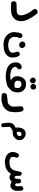

<svg xmlns="http://www.w3.org/2000/svg" viewBox="1239 -1554 643 3183"><g transform="rotate(90 1560.5 37.5)"><path d="M118.2 -222.2Q118.2 -224.6 118.2 -228.5L129.4 -251.5L130.9 -252.4Q146.5 -264.2 167 -264.2Q169.9 -264.2 174.8 -263.7L198.2 -252.4Q258.8 -173.8 291 -106Q319.8 -45.9 319.8 9.3Q319.8 17.6 319.3 25.9Q314 89.4 277.1 124Q240.2 158.7 199.7 168Q167 175.3 131.8 175.3Q124 175.3 116.2 174.8Q88.4 177.2 70.3 177.2Q52.2 177.2 40 175.8Q15.6 173.8 2.9 167L1.5 166L0.5 165Q-11.2 149.4 -11.2 128.4Q-11.2 125 -10.7 120.1L0.5 97.7L2 96.7Q15.6 84.5 36.1 84.5Q39.1 84.5 42.5 85Q125.5 84 161.1 81.1Q193.4 78.6 211.4 53.7Q224.1 36.6 224.1 12.2Q224.1 1.5 221.7 -11.2Q209.5 -73.2 170.9 -134.3Q154.8 -160.2 133.8 -184.1Q118.2 -200.2 118.2 -222.2Z M501 127.4Q501 118.7 502 109.9Q505.9 77.1 510 51Q514.2 24.9 527.8 0L529.3 -1Q543 -12.7 563 -12.7Q564.9 -12.7 568.8 -12.7L586.9 -2.4L587.9 -1.5Q600.1 11.7 600.1 29.3Q600.1 32.2 599.6 36.6Q586.4 59.1 583 84.5Q580.6 99.6 580.6 112.8Q580.6 126 582 137.2Q585 165.5 608.4 189Q623.5 204.6 639.2 210Q658.2 216.8 681.6 220.7Q695.3 223.1 708 223.1Q720.7 223.1 728.5 222.4Q736.3 221.7 741.5 221.2Q746.6 220.7 752 219.7Q757.3 218.8 762.7 217.8Q773.4 216.3 784.2 213.4Q809.6 208 829.1 186.5Q843.8 170.9 843.8 149.9Q843.8 143.1 842.3 135.7Q836.4 101.6 824.2 70.3Q825.2 61 828.1 54.4Q831.1 47.9 836.4 41.5Q843.8 35.2 851.1 33Q858.4 30.8 863 30.8Q867.7 30.8 872.1 31.2L892.1 40.5Q922.4 86.4 922.4 142.6Q922.4 153.3 921.4 163.6Q918 192.4 909.7 211.9Q900.9 232.4 867.7 258.8Q834.5 284.7 785.6 293.9Q746.6 301.3 705.1 301.3Q690.4 301.3 685.5 300.8Q650.4 295.9 618.2 285.6Q582.5 274.9 549.8 242.2Q522 213.9 510.3 180.2Q501 153.3 501 127.4ZM673.8 24.9Q657.2 8.8 657.2 -12.2Q657.2 -33.7 673.3 -49.3Q686.5 -62 706.1 -62Q710 -62 713.9 -61.5Q737.3 -58.1 752 -41Q765.1 -26.4 765.1 -8.3Q765.1 17.1 745.6 30.8Q730 42 707 42H706.5Q688.5 39.6 673.8 24.9Z M1232.4 72.3Q1232.4 62 1233.9 52.2Q1239.7 9.3 1259.8 -20Q1268.1 -31.7 1278.8 -42.5Q1300.3 -64 1330.6 -69.3Q1347.2 -72.3 1362.1 -72.3Q1377 -72.3 1391.1 -70.3Q1420.9 -65.9 1440.4 -52.7Q1459.5 -40 1476.6 -19.5Q1494.6 1.5 1499 34.2Q1502.9 65.4 1499 92.3Q1495.1 119.1 1487.8 140.6Q1484.4 151.4 1474.6 164.6Q1463.4 180.2 1442.4 200.2Q1404.3 236.8 1363 246.8Q1321.8 256.8 1282.2 261.7Q1260.3 264.6 1242.7 264.6Q1225.1 264.6 1210.9 262.7Q1165.5 259.8 1123 248Q1076.2 235.8 1044.4 204.1Q1018.6 178.2 1010.7 148.4Q1003.4 123 1003.4 95.2Q1003.4 88.9 1003.9 82Q1005.9 45.4 1031.7 21Q1054.7 -0.5 1081.5 -0.5Q1085 -0.5 1090.3 0L1107.4 9.3L1108.4 10.3Q1118.2 21.5 1118.2 39.6Q1118.2 41.5 1118.2 44.9L1108.4 63Q1076.2 87.9 1076.2 107.4Q1076.2 108.4 1076.2 109.9Q1078.6 131.8 1099.1 151.4Q1120.1 171.4 1150.6 178.5Q1181.2 185.5 1210.9 188.5Q1215.3 189 1221.7 189Q1248.5 189 1304.7 181.2Q1300.3 179.2 1293.7 175.8Q1287.1 172.4 1278.8 165.5Q1268.6 158.2 1260.3 149.4Q1242.7 132.3 1236.3 106Q1232.4 89.4 1232.4 72.3ZM1428.7 67.9Q1428.7 31.2 1401.9 13.7Q1385.3 2.9 1366.2 2.9Q1358.4 2.9 1350.1 4.9Q1322.8 10.7 1314 31.2Q1306.2 48.3 1306.2 64.5Q1306.2 79.1 1311.5 90.3Q1314.9 98.6 1321.3 104Q1333.5 113.8 1351.6 117.7Q1359.4 119.6 1375 119.6Q1390.6 119.6 1417.5 116.7Q1428.7 91.3 1428.7 67.9ZM1254.9 -186.5Q1254.9 -209 1272.5 -223.1Q1285.2 -233.9 1301.3 -233.9Q1306.2 -233.9 1311 -232.9Q1332.5 -229 1343.3 -214.8Q1351.1 -204.1 1351.1 -190.4Q1351.1 -179.7 1346.7 -168.5Q1342.3 -156.7 1333.5 -148.4Q1320.8 -137.2 1301.8 -134.8H1300.3L1298.8 -135.3Q1282.2 -139.6 1268.6 -153.8Q1254.9 -168 1254.9 -186.5ZM1410.6 -240.2Q1435.5 -240.2 1446.8 -220.7Q1454.1 -207.5 1454.1 -193.8Q1454.1 -181.6 1448.7 -171.4Q1444.3 -162.6 1436.5 -156.2Q1422.9 -144.5 1400.4 -144.5H1399.9Q1384.8 -147 1372.6 -159.2Q1360.4 -171.4 1360.4 -191.4Q1360.4 -211.4 1375.5 -225.8Q1390.6 -240.2 1410.6 -240.2Z M1591.8 333 1571.3 333.5Q1548.3 333.5 1524.4 323.7L1522.9 322.3Q1511.2 306.6 1511.2 286.1Q1511.2 282.7 1511.7 278.3L1522.9 255.9L1524.4 254.9Q1538.1 242.7 1558.6 242.7Q1561 242.7 1564 243.2Q1606 234.4 1646.5 232.4Q1684.1 230.5 1707 206.5Q1731 182.1 1735.4 151.9Q1736.8 141.6 1736.8 122.1Q1736.8 82 1730.5 5.4L1741.7 -17.6L1743.2 -18.6Q1756.8 -30.8 1777.3 -30.8Q1780.3 -30.8 1785.2 -30.3L1808.6 -18.6L1810.1 -16.1Q1826.2 20.5 1828.1 63Q1829.1 79.6 1829.1 99.4Q1829.1 119.1 1827.1 140.6Q1824.2 177.2 1817.1 205.8Q1810.1 234.4 1777.3 269Q1744.6 303.7 1706.1 315.9Q1668.9 327.6 1637.2 335.9Q1611.3 333 1591.8 333Z M2005.9 263.2Q2004.9 244.6 2004.9 228Q2004.9 211.4 2005.4 197.3Q2006.8 161.6 2025.9 141.6Q2043.9 122.6 2061 114.3Q2073.7 107.9 2085.9 100.1Q2082 82 2082 65.2Q2082 48.3 2086.4 26.9Q2088.9 15.1 2092.8 3.4Q2101.1 -22.5 2119.4 -40.8Q2137.7 -59.1 2159.7 -64Q2170.4 -65.9 2182.6 -65.9Q2194.8 -65.9 2208 -64Q2237.8 -58.6 2266.1 -30.3Q2288.1 -8.3 2291 13.2Q2292.5 22.5 2292.5 28.3Q2292.5 45.9 2290 59.6Q2285.6 85 2259 111.6Q2232.4 138.2 2201.2 144.5Q2178.7 148.9 2150.9 148.9Q2142.6 148.9 2134.3 148.4Q2118.2 160.6 2101.1 169.4Q2085 178.2 2076.7 189Q2070.8 195.8 2070.8 210.9Q2070.8 216.8 2071.8 223.6Q2075.2 252.4 2078.1 312.5L2069.8 328.1L2068.8 328.6Q2059.6 338.4 2045.4 338.4Q2042.5 338.4 2037.6 337.9L2020 329.1L2019 326.2Q2007.8 296.4 2005.9 263.2ZM2221.2 17.6Q2218.3 13.2 2212.4 8.8Q2204.6 2.4 2193.4 2.4Q2164.1 2.4 2155.8 28.3Q2153.3 36.1 2153.3 46.4Q2153.3 62 2159.2 82.5Q2184.6 79.6 2201.2 72.8Q2215.3 66.4 2219.2 55.7Q2221.2 48.8 2222.7 42.2Q2224.1 35.6 2224.1 32Q2224.1 28.3 2224.1 27.6Q2224.1 26.9 2224.1 25.6Q2224.1 24.4 2223.6 22.9Q2223.1 21.5 2222.7 20.3Q2222.2 19 2221.2 17.6Z M2977.5 166Q2946.3 201.7 2913.6 201.7Q2908.7 201.7 2903.3 201.2Q2871.6 195.8 2850.1 177.2Q2837.4 199.7 2809.1 227.1Q2774.4 260.3 2729.5 269Q2686.5 277.3 2638.2 279.3Q2609.4 274.4 2583.3 266.8Q2557.1 259.3 2533.2 240.7Q2509.3 221.7 2497.6 193.4Q2488.8 171.4 2488.8 150.4Q2488.8 144.5 2489.3 138.7Q2492.2 113.3 2499.3 93.8Q2506.3 74.2 2516.6 55.2L2518.1 54.2Q2530.3 45.4 2545.9 45.4Q2549.3 45.4 2553.7 45.9L2571.3 54.2L2572.3 55.2Q2582.5 66.4 2582.5 82.5Q2582.5 88.9 2581.5 90.8Q2569.3 118.7 2569.3 143.1Q2569.3 170.4 2582 181.6Q2600.1 197.3 2632.3 201.2Q2642.1 202.6 2650.9 202.6Q2682.6 202.6 2722.2 193.4Q2749.5 187.5 2772 160.4Q2794.4 133.3 2801 92.8Q2807.6 52.2 2819.3 10.3L2820.8 8.8Q2832 -1.5 2848.1 -1.5Q2851.1 -1.5 2856 -1L2874 8.8L2875.5 11.2Q2885.3 32.7 2885.3 59.1L2884.3 76.2Q2884.3 97.7 2894 109.4Q2901.9 118.2 2909.2 118.2Q2916 118.2 2921.1 113Q2926.3 107.9 2929.2 100.1Q2933.6 87.4 2933.6 71.8L2933.1 58.1Q2933.1 36.6 2944.3 19L2945.3 18.6Q2956.1 9.3 2972.2 9.3Q2975.6 9.3 2980.5 9.8L2998.5 18.1L2999.5 20Q3009.8 35.6 3009.8 54.7Q3009.8 59.1 3009.3 64.5Q3008.3 71.3 3008.3 77.1Q3008.3 86.9 3009.5 90.8Q3010.7 94.7 3013.2 97.7Q3018.1 102.1 3024.4 105.2Q3030.8 108.4 3035.2 108.4Q3040 108.4 3044.9 105Q3054.7 99.1 3056.2 75.2Q3056.6 66.4 3056.6 58.6Q3056.6 34.7 3054.7 7.3Q3057.1 -7.3 3066.9 -18.6Q3079.1 -28.3 3096.7 -28.3Q3098.1 -28.3 3101.6 -28.3L3120.1 -18.6L3129.9 0Q3131.8 37.1 3131.8 58.1Q3131.8 79.1 3131.3 91.8Q3129.9 132.8 3099.6 162.6Q3076.7 186 3047.9 186Q3041.5 186 3035.2 185.1Q3003.9 179.7 2977.5 166Z"/></g></svg>

Font: Bakudai
Style: Bold
Weight: 700
Version: Version 1.48